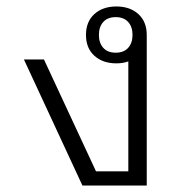

<svg xmlns="http://www.w3.org/2000/svg" viewBox="-20 -574 583 594"><path d="M235 0 54 -390H116L277 -44H377V-384Q360 -378 340 -378Q298 -378 272 -401.5Q246 -425 246 -466Q246 -507 272 -530.5Q298 -554 340 -554Q382 -554 408 -530.5Q434 -507 434 -466V0ZM338 -411Q363 -411 376.5 -426Q390 -441 390 -466Q390 -491 376.5 -506Q363 -521 338 -521Q313 -521 299.5 -506Q286 -491 286 -466Q286 -441 299.5 -426Q313 -411 338 -411Z"/></svg>

Font: IBM Plex Sans Thai Looped Light
Style: Regular
Weight: 300
Designer: Mike Abbink, Paul van der Laan, Pieter van Rosmalen, Ben Mitchell, Mark Frömberg
Foundry: Bold Monday
Version: Version 1.1